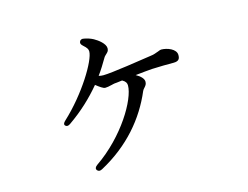

<svg xmlns="http://www.w3.org/2000/svg" viewBox="-89 -716 1177 913"><g transform="rotate(-15 500.0 -259.5)"><path d="M285 48C291 55 299 56 310 50C451 -26 543 -136 595 -259C597 -263 600 -268 607 -275C612 -281 617 -287 617 -299C617 -314 602 -329 580 -341C612 -345 642 -347 663 -349C699 -351 744 -351 769 -351C797 -351 801 -364 801 -381C801 -411 757 -427 728 -427C724 -427 720 -425 712 -422C712 -422 711 -421 709 -421C707 -420 703 -419 695 -416C689 -414 682 -412 672 -411C632 -405 472 -380 432 -380C423 -380 416 -381 409 -383C426 -406 442 -432 459 -461C461 -465 468 -471 472 -475C477 -480 484 -485 484 -499C484 -522 452 -546 432 -557C419 -564 404 -569 388 -572C377 -575 369 -571 366 -564C362 -556 365 -549 374 -541C391 -526 396 -518 396 -507C396 -462 310 -320 201 -219C191 -210 188 -202 194 -196C200 -190 208 -190 218 -197C283 -242 335 -291 381 -346C399 -332 415 -320 425 -320C434 -320 444 -322 456 -325C458 -325 461 -326 464 -327L475 -329H478C479 -329 487 -330 487 -330L511 -333C527 -324 532 -315 532 -303C532 -235 439 -76 293 24C282 32 279 40 285 48Z"/></g></svg>

Font: 寒蝉锦书宋 Text
Style: Regular
Weight: 400
Designer: 寒蝉锦书宋{Warren} 思源宋体{Ryoko NISHIZUKA 西塚涼子 (kana & ideographs); Frank Grießhammer (Latin, Greek & Cyrillic); Wenlong ZHANG 
Foundry: Adobe & ChillType
Version: Version 2.000;Glyphs 3.1.1 (3135)